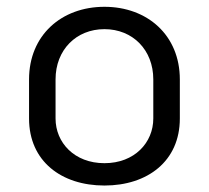

<svg xmlns="http://www.w3.org/2000/svg" viewBox="-20 -537 623 573"><path d="M291.7 -516.7C163.3 -516.7 66.7 -431.7 66.7 -300V-183.3C66.7 -55.8 163.3 16.7 291.7 16.7C420 16.7 516.7 -55.8 516.7 -183.3V-300C516.7 -431.7 420 -516.7 291.7 -516.7ZM291.7 -450C375.8 -450 437.5 -388.3 437.5 -300V-183.3C437.5 -111.7 381.7 -50 291.7 -50C201.7 -50 145.8 -111.7 145.8 -183.3V-300C145.8 -388.3 207.5 -450 291.7 -450Z"/></svg>

Font: BoonHome
Style: Book
Weight: 400
Designer: Sungsit Sawaiwan
Foundry: Sungsit Sawaiwan
Version: Version 0.2